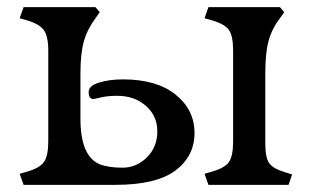

<svg xmlns="http://www.w3.org/2000/svg" viewBox="-20 -517 882 537"><path d="M205 -312V-185Q205 -81 258 -58Q283 -48 322.5 -48Q362 -48 391 -77Q420 -106 420 -149.5Q420 -193 388 -221Q356 -249 308 -249Q281 -249 262 -244.5Q243 -240 241 -240Q228 -240 228 -260Q228 -277 257 -286Q286 -295 324 -295Q418 -295 471 -252.5Q524 -210 524 -145Q524 -80 470.5 -40Q417 0 303 0H46L35 -31L56 -37Q91 -47 103 -64Q115 -81 115 -122V-375Q115 -416 102.5 -433Q90 -450 56 -460L35 -466L46 -497H247L259 -483L247 -466Q224 -435 214.5 -401Q205 -367 205 -312ZM632 -122V-375Q632 -417 620 -433.5Q608 -450 573 -460L552 -466L563 -497H763L775 -483L763 -466Q740 -436 731 -402Q722 -368 722 -312V-116Q722 -76 733 -60.5Q744 -45 778 -35L797 -29L787 0H563L552 -31L573 -37Q608 -47 620 -63.5Q632 -80 632 -122Z"/></svg>

Font: Gabriela
Style: Regular
Weight: 400
Designer: Eduardo Rodriguez Tunni
Foundry: Eduardo Rodriguez Tunni
Version: Version 1.003